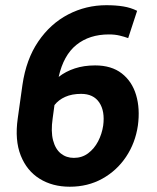

<svg xmlns="http://www.w3.org/2000/svg" viewBox="-20 -705 602 735"><path d="M344.2 -454.6Q406.7 -454.6 446 -424.1Q485.4 -393.6 501 -341.3Q516.6 -289.1 507.8 -224.1Q498 -157.7 462.6 -104.7Q427.2 -51.8 371.8 -21Q316.4 9.8 247.1 9.8Q180.7 9.8 131.6 -20.8Q82.5 -51.3 59.3 -109.9Q36.1 -168.5 47.9 -251.5L65.9 -379.9Q80.1 -478 126.5 -546.1Q172.9 -614.3 241 -649.7Q309.1 -685.1 387.2 -685.1Q423.3 -685.1 451.9 -680.4Q480.5 -675.8 504.9 -663.6L470.7 -559.1Q456.1 -564.5 438 -568.8Q419.9 -573.2 397 -573.2Q322.3 -573.2 272.7 -533.4Q223.1 -493.7 204.6 -410.6Q231.4 -431.6 266.4 -443.1Q301.3 -454.6 344.2 -454.6ZM262.7 -100.6Q293.9 -100.6 317.4 -118.2Q340.8 -135.7 355.5 -163.8Q370.1 -191.9 375 -224.1Q382.3 -279.3 360.1 -312.5Q337.9 -345.7 290.5 -345.7Q255.4 -345.7 229.7 -334.2Q204.1 -322.8 188.5 -302.7L181.6 -252Q174.3 -201.7 183.1 -168Q191.9 -134.3 212.9 -117.4Q233.9 -100.6 262.7 -100.6Z"/></svg>

Font: Robert Sans ExtraBold
Style: Italic
Weight: 800
Italic angle: -8°
Designer: Christian Robertson (extended by Adam Twardoch)
Foundry: Google
Version: Version 12.135;April 2, 2019;FontCreator 11.5.0.2425 64-bit;